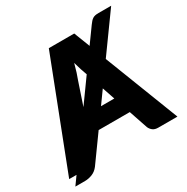

<svg xmlns="http://www.w3.org/2000/svg" viewBox="-195 -919 1102 1132"><g transform="rotate(-30 355.5 -353.0)"><path d="M528 -505.5 724 0H593Q571 0 557.5 -10.2Q544 -20.5 537 -36.5L494 -163.5H282L154.5 13.5Q136.5 37 111.5 46.8Q86.5 56.5 62.5 56.5H-3.5L37 0H-13L269 -728.5H442L484 -620L557.5 -722Q565.5 -733 572.2 -740.5Q579 -748 586.5 -752.8Q594 -757.5 603.5 -759.5Q613 -761.5 626.5 -761.5H712.5ZM272 -325.5 385.5 -483.5Q378.5 -502 370.5 -526.2Q362.5 -550.5 355 -578.5Q347 -548 338.8 -522Q330.5 -496 323 -477ZM426 -364 364.5 -278.5H455Z"/></g></svg>

Font: Lato Black
Style: Regular
Weight: 900
Designer: Lukasz Dziedzic
Foundry: tyPoland Lukasz Dziedzic
Version: Version 2.007; 2014-02-27